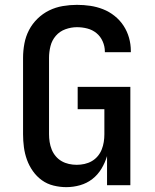

<svg xmlns="http://www.w3.org/2000/svg" viewBox="-20 -763 640 791"><path d="M253 8Q227 8 200.5 1.5Q174 -5 152.5 -20.5Q131 -36 115.5 -58Q100 -80 91 -105Q82 -130 78.5 -156.5Q75 -183 75 -210V-525Q75 -554 80.5 -583.5Q86 -613 99.5 -639Q113 -665 134.5 -686Q156 -707 182.5 -720Q209 -733 238.5 -738Q268 -743 297 -743Q325 -743 352 -739Q379 -735 404.5 -725Q430 -715 452 -697.5Q474 -680 489 -657Q504 -634 511.5 -607.5Q519 -581 519 -553V-548H412V-551Q412 -572 403 -592.5Q394 -613 377.5 -626.5Q361 -640 340 -645.5Q319 -651 297 -651Q273 -651 249.5 -642.5Q226 -634 210 -615.5Q194 -597 188 -573Q182 -549 182 -525V-210Q182 -194 184.5 -178Q187 -162 193 -147Q199 -132 209.5 -119.5Q220 -107 234 -99Q248 -91 264 -87.5Q280 -84 296 -84Q312 -84 328 -87.5Q344 -91 358 -99Q372 -107 382.5 -119.5Q393 -132 399 -147Q405 -162 407.5 -178Q410 -194 410 -210V-313H300V-405H517V0H421V-120Q413 -93 398 -68Q383 -43 360.5 -25.5Q338 -8 310 0Q282 8 253 8Z"/></svg>

Font: Iosevka Aile Semibold
Style: Regular
Weight: 600
Designer: Belleve Invis
Foundry: Belleve Invis
Version: Version 31.1.0; ttfautohint (v1.8.4)